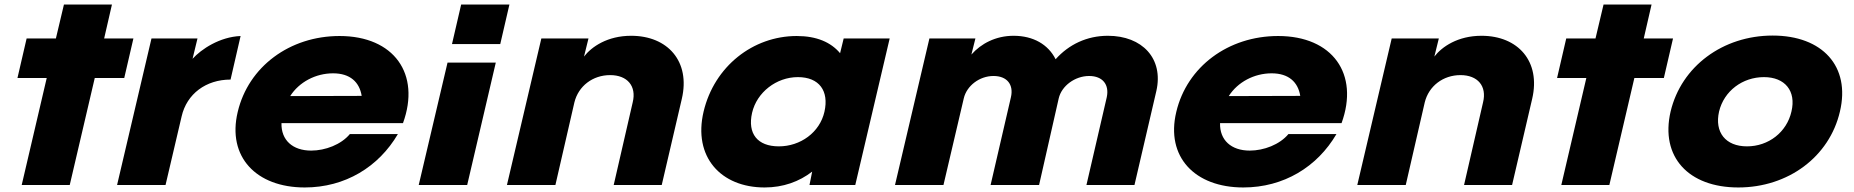

<svg xmlns="http://www.w3.org/2000/svg" viewBox="-20 -820 8219 851"><path d="M76.2 0H289.1L400 -474.3H530.7L571.3 -649.5H441.6L476.2 -800H263.4L227.7 -649.5H98L57.4 -474.3H187.1Z M498.9 0H713.7L785 -304C807.8 -404 892.9 -467.3 1001.9 -467.3L1046.4 -660.4C953.3 -656.4 872.1 -602 833.5 -559.4L855.3 -649.5H651.4Z M1266.2 -394.1C1305.8 -456.4 1379.1 -495 1456.3 -495C1531.6 -495 1573.2 -456.4 1583.1 -395ZM1330.6 10.9C1509.8 10.9 1658.3 -80.2 1743.5 -225.7H1530.6C1492 -179.2 1421.7 -152.5 1359.3 -152.5C1277.1 -152.5 1225.6 -199 1227.6 -274.3H1766.2C1845.4 -492.1 1726.6 -660.4 1485 -660.4C1264.3 -660.4 1081.1 -524.8 1033.6 -323.8C986 -124.8 1115.7 10.9 1330.6 10.9Z M1983.4 -624.8H2197.3L2237.9 -800H2024ZM1835.9 0H2050.7L2177.5 -542.6H1963.6Z M2226.9 0H2441.7L2525.9 -366.3C2543.7 -438.6 2607.1 -487.1 2684.3 -487.1C2760.5 -487.1 2802.1 -438.6 2784.3 -366.3L2700.1 0H2913L3002.1 -382.2C3040.7 -547.5 2939.8 -661.4 2777.4 -661.4C2672.4 -661.4 2602.1 -612.9 2568.5 -569.3L2588.3 -649.5H2379.4Z M3313.4 -319.8C3334.2 -410.9 3421.3 -478.2 3516.4 -478.2C3611.4 -478.2 3655 -416.8 3634.2 -324.8C3613.4 -232.7 3527.3 -171.3 3432.2 -171.3C3337.2 -171.3 3292.6 -227.7 3313.4 -319.8ZM3368.9 10.9C3451 10.9 3522.3 -14.9 3579.8 -59.4L3567.9 0H3770.8L3923.3 -649.5H3719.4L3703.5 -584.2C3662.9 -632.7 3599.6 -660.4 3511.4 -660.4C3317.4 -660.4 3146.1 -525.7 3098.6 -325.7C3051 -124.8 3174.8 10.9 3368.9 10.9Z M3946.9 0H4161.7L4251.8 -384.2C4264.7 -439.6 4321.1 -483.2 4383.5 -483.2C4443.9 -483.2 4473.6 -444.6 4460.7 -389.1L4370.6 0H4585.5L4672.6 -384.2C4685.5 -439.6 4744.9 -483.2 4807.3 -483.2C4867.7 -483.2 4897.4 -444.6 4885.5 -389.1L4795.4 0H5008.3L5105.3 -416.8C5138 -560.4 5042.9 -661.4 4890.4 -661.4C4797.4 -661.4 4717.2 -622.8 4658.8 -557.4C4626.1 -622.8 4559.8 -661.4 4472.6 -661.4C4393.4 -661.4 4328.1 -626.7 4285.5 -578.2L4303.3 -649.5H4099.4Z M5426.2 -394.1C5465.8 -456.4 5539.1 -495 5616.3 -495C5691.6 -495 5733.2 -456.4 5743.1 -395ZM5490.6 10.9C5669.8 10.9 5818.3 -80.2 5903.5 -225.7H5690.6C5652 -179.2 5581.7 -152.5 5519.3 -152.5C5437.1 -152.5 5385.6 -199 5387.6 -274.3H5926.2C6005.4 -492.1 5886.6 -660.4 5645 -660.4C5424.3 -660.4 5241.1 -524.8 5193.6 -323.8C5146 -124.8 5275.7 10.9 5490.6 10.9Z M5995.9 0H6210.7L6294.9 -366.3C6312.7 -438.6 6376.1 -487.1 6453.3 -487.1C6529.5 -487.1 6571.1 -438.6 6553.3 -366.3L6469.1 0H6682L6771.1 -382.2C6809.7 -547.5 6708.8 -661.4 6546.4 -661.4C6441.4 -661.4 6371.1 -612.9 6337.5 -569.3L6357.3 -649.5H6148.4Z M6900.2 0H7113.1L7224 -474.3H7354.7L7395.3 -649.5H7265.6L7300.2 -800H7087.4L7051.7 -649.5H6922L6881.4 -474.3H7011.1Z M7599.4 -325.7C7621.2 -416.8 7703.4 -478.2 7798.4 -478.2C7891.5 -478.2 7942 -416.8 7920.2 -325.7C7899.4 -233.7 7818.2 -171.3 7723.2 -171.3C7628.1 -171.3 7578.6 -233.7 7599.4 -325.7ZM7684.6 10.9C7905.4 10.9 8088.5 -124.8 8135.1 -325.7C8182.6 -525.7 8057.8 -662.4 7837 -662.4C7616.2 -662.4 7432.1 -525.7 7384.6 -325.7C7338 -124.8 7463.8 10.9 7684.6 10.9Z"/></svg>

Font: Calandify
Style: Semi Bold Italic
Weight: 700
Italic angle: -12°
Designer: Larry Fischer
Foundry: Larry Fischer
Version: Version 1.0; ttfautohint (v1.8.4.7-5d5b)